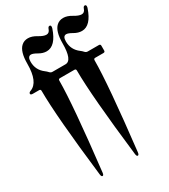

<svg xmlns="http://www.w3.org/2000/svg" viewBox="-218 -809 977 1110"><g transform="rotate(-30 271.0 -254.0)"><path d="M15.6 -436Q77.6 -458.5 77.6 -581.1Q77.6 -662.1 109.9 -690.9Q127.4 -707 153.6 -707Q179.7 -707 209.2 -689Q238.8 -670.9 257.8 -670.9Q276.9 -670.9 284.2 -692.9Q289.1 -707 297.4 -707Q306.6 -707 306.6 -696.8Q306.6 -691.4 304.7 -685.5Q271.5 -586.9 211.4 -586.9Q186.5 -586.9 160.9 -601.8Q135.3 -616.7 122.1 -616.7Q99.6 -616.7 99.6 -581.1Q99.6 -525.4 144.5 -492.2Q153.8 -485.4 161.6 -476.6Q169.4 -467.8 180.2 -467.8H267.1Q313 -467.8 313 -581.1Q313 -662.1 345.2 -690.9Q362.8 -707 388.9 -707Q415 -707 444.6 -689Q474.1 -670.9 493.2 -670.9Q512.2 -670.9 519.5 -692.9Q524.4 -707 532.7 -707Q542 -707 542 -696.8Q542 -691.4 540 -685.5Q506.8 -586.9 446.8 -586.9Q421.9 -586.9 396.2 -601.8Q370.6 -616.7 357.4 -616.7Q335 -616.7 335 -581.1Q335 -525.4 379.9 -492.2Q389.2 -485.4 397 -476.6Q404.8 -467.8 415.5 -467.8H489.7Q500.5 -467.8 500.5 -457V-425.3Q500.5 -414.6 489.7 -414.6H434.6Q424.3 -414.6 424.3 -403.8Q424.3 -248.5 375 182.1Q373 198.7 365.2 198.7Q357.4 198.7 355.5 182.1Q306.2 -236.8 306.2 -403.8Q306.2 -414.6 295.9 -414.6H199.2Q189 -414.6 189 -403.8Q189 -248.5 139.6 182.1Q137.7 198.7 129.9 198.7Q122.1 198.7 120.1 182.1Q70.8 -236.8 70.8 -403.8Q70.8 -414.6 60.5 -414.6H19Q3.4 -414.6 3.4 -423.1Q3.4 -431.6 15.6 -436Z"/></g></svg>

Font: UnifrakturMaguntia16
Style: Book
Weight: 400
Designer: j. 'mach' wust, Gerrit Ansmann, Georg Duffner, based on a font by Peter Wiegel, original typeface by Carl Albert Fahrenw
Version: Version 2017-03-19